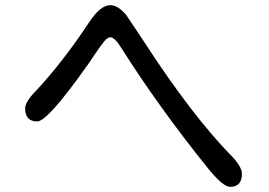

<svg xmlns="http://www.w3.org/2000/svg" viewBox="-20 -726 1040 742"><path d="M783.2 -76.2Q593.8 -311.5 447.3 -543Q422.9 -582 406.2 -582Q395.5 -582 381.3 -564.5Q367.2 -546.9 342.8 -510.7Q325.2 -483.4 315.4 -470.7Q164.1 -256.8 124 -256.8Q77.1 -256.8 77.1 -306.6Q77.1 -333 119.1 -375Q226.6 -491.2 324.2 -639.6Q368.2 -706.1 406.2 -706.1Q435.5 -706.1 467.8 -668L531.2 -573.2Q722.7 -277.3 877.9 -120.1Q915 -80.1 915 -54.7Q915 -3.9 869.1 -3.9Q841.8 -3.9 783.2 -76.2Z"/></svg>

Font: jf-openhuninn-2.0
Style: Regular
Weight: 400
Designer: [Kosugi Maru]
Designed by MOTOYA      

[Varela Round]
Joe Prince (Latin component); Avraham Cornfeld (Hebrew component)
Foundry: justfont CO.,LTD.
Version: 2.0